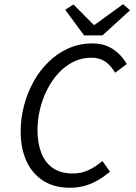

<svg xmlns="http://www.w3.org/2000/svg" viewBox="-20 -873 640 905"><path d="M309.9 12Q235.2 12 183.2 -21.4Q131.3 -54.9 104.3 -114.5Q77.4 -174.1 77.4 -252.6Q77.4 -315 93.2 -375.2Q109 -435.4 138.1 -488.2Q167.3 -541 209.1 -581.5Q250.8 -622.1 302.8 -645.2Q354.8 -668.3 416 -668.3Q472.4 -668.3 512.9 -641.1Q553.4 -614 577.6 -571.2L522.7 -530.1Q504 -562.8 477 -582Q450 -601.1 411.8 -601.1Q364.8 -601.1 325.4 -581.3Q285.9 -561.6 254.6 -527.1Q223.2 -492.6 201.4 -448.7Q179.5 -404.9 168.1 -356.3Q156.7 -307.8 156.7 -260.1Q156.7 -200.5 173.9 -154.2Q191.2 -107.9 228.1 -81.6Q265.1 -55.2 323.7 -55.2Q362.9 -55.2 397.2 -71.2Q431.4 -87.3 462.8 -113.9L498.5 -63.7Q474.2 -42.9 445.6 -25.8Q417.1 -8.7 383.3 1.7Q349.6 12 309.9 12ZM376.1 -706.3 287.5 -826.9 326.3 -852 421.8 -755.7H425.8L560 -853.2L593.1 -824.7L463 -706.3Z"/></svg>

Font: SourceCodeVF
Style: Italic
Weight: 200
Italic angle: -11°
Monospace: yes
Designer: Paul D. Hunt, Teo Tuominen
Foundry: Adobe
Version: Version 1.026;hotconv 1.1.0;makeotfexe 2.6.0